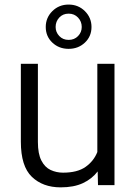

<svg xmlns="http://www.w3.org/2000/svg" viewBox="-20 -806 590 836"><path d="M406.7 0 405.3 -59.6Q380.4 -26.9 340.8 -8.5Q301.3 9.8 244.1 9.8Q166.5 9.8 118.7 -36.1Q70.8 -82 70.8 -189V-528.3H145V-188Q145 -136.2 160.2 -106.9Q175.3 -77.6 200.4 -65.9Q225.6 -54.2 254.4 -54.2Q316.9 -54.2 352.5 -79.3Q388.2 -104.5 403.8 -144V-528.3H478.5V0ZM179.2 -688.5Q179.2 -729 208 -757.6Q236.8 -786.1 278.8 -786.1Q320.8 -786.1 349.6 -757.6Q378.4 -729 378.4 -688.5Q378.4 -647.5 349.6 -620.4Q320.8 -593.3 278.8 -593.3Q236.8 -593.3 208 -620.4Q179.2 -647.5 179.2 -688.5ZM222.2 -688.5Q222.2 -666 238 -649.2Q253.9 -632.3 278.8 -632.3Q303.7 -632.3 319.8 -648.9Q335.9 -665.5 335.9 -688.5Q335.9 -712.4 319.8 -729.5Q303.7 -746.6 278.8 -746.6Q253.9 -746.6 238 -729.5Q222.2 -712.4 222.2 -688.5Z"/></svg>

Font: Vazirmatn RD FD Light
Style: Regular
Weight: 300
Designer: Saber Rastikerdar
Foundry: Saber Rastikerdar
Version: Version 33.003